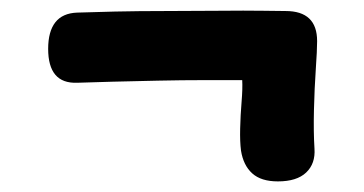

<svg xmlns="http://www.w3.org/2000/svg" viewBox="-20 -466 690 364"><path d="M576.2 -184.3Q578.2 -155.8 560.4 -138.9Q542.7 -122.1 506.8 -122.1Q475 -122.1 458.2 -137.3Q441.4 -152.4 436.9 -180.4Q434.7 -197.3 435.3 -222.5Q435.9 -247.7 438 -272.9Q440.1 -298.2 439.2 -314.1Q410.2 -314.1 367.8 -314.1Q325.4 -314.1 279.3 -313.1Q233.3 -312.1 192.7 -311.1Q152.1 -310.1 126.3 -309.1Q98.6 -308.1 84.9 -324.3Q71.3 -340.4 71.3 -373.4Q71.3 -406.3 84.9 -423.7Q98.6 -441.1 126.3 -442.1Q152.7 -443.1 197.8 -444.1Q242.9 -445.1 294.9 -445.1Q346.9 -445.1 395.9 -445.6Q444.8 -446.1 479 -445.6Q513.2 -445.1 521.3 -445.1Q551.3 -445.1 566.2 -430.9Q581.2 -416.7 581.2 -388Q581.2 -370.8 578.7 -334.9Q576.2 -298.9 575.2 -257.6Q574.2 -216.3 576.2 -184.3Z"/></svg>

Font: Playpen Sans Thai
Style: Regular
Weight: 400
Designer: Sirin Gunkloy, Laura Meseguer, Veronika Burian, José Scaglione
Foundry: TypeTogether
Version: Version 2.000